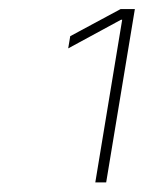

<svg xmlns="http://www.w3.org/2000/svg" viewBox="-20 -838 311 415"><path d="M271.5 -818.4 209.5 -443.8H186L244.1 -795.4H241.7L127.4 -733.4L131.8 -759.8L240.7 -818.4Z"/></svg>

Font: Inter 18pt Thin
Style: Italic
Weight: 250
Italic angle: -9.3988°
Version: Version 4.001;git-66647c0bb